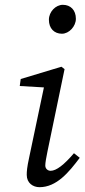

<svg xmlns="http://www.w3.org/2000/svg" viewBox="-20 -764 351 797"><path d="M91 -38C91 -4 117 13 144 13C215 13 266 -49 311 -109L287 -128C246 -80 214 -55 190 -55C179 -55 168 -63 168 -77C168 -89 172 -110 177 -135L248 -477L235 -487L66 -436L62 -407L182 -400L165 -414L101 -110C92 -69 91 -52 91 -38ZM237 -624C267 -624 295 -655 295 -686C295 -722 273 -744 241 -744C211 -744 183 -715 183 -682C183 -646 205 -624 237 -624Z"/></svg>

Font: Source Serif Variable
Style: Italic
Weight: 389
Italic angle: -12°
Designer: Frank Grießhammer
Foundry: Adobe Systems Incorporated
Version: Version 3.001;hotconv 1.0.111;makeotfexe 2.5.65597